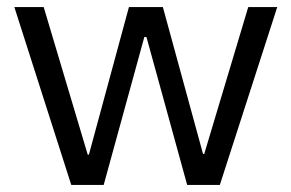

<svg xmlns="http://www.w3.org/2000/svg" viewBox="-20 -525 827 545"><path d="M20.7 -505H104L229 -86H232.3L346 -505H442.3L556.3 -88H559.7L684.7 -505H767L604 0H511.3L395.7 -420H389.7L274.3 0H182.3Z"/></svg>

Font: Asta Sans Light
Style: Regular
Weight: 300
Designer: 42dot
Version: Version 1.000